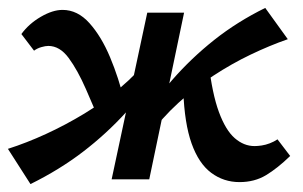

<svg xmlns="http://www.w3.org/2000/svg" viewBox="-27 -453 765 485"><path d="M50 12 -7 -77Q40 -92 89 -114.5Q138 -137 186 -166Q234 -195 277 -231.5Q320 -268 354 -311L386 -289Q342 -225 292 -170Q242 -115 182.5 -69.5Q123 -24 50 12ZM233 -127Q211 -180 190 -228Q169 -276 146.5 -306.5Q124 -337 95 -337Q88 -337 77.5 -334Q67 -331 59 -325L27 -367Q46 -393 76 -410.5Q106 -428 131 -428Q169 -428 199 -394.5Q229 -361 251 -308.5Q273 -256 287 -198ZM255 0 345 -421H438L350 0ZM349 -110 317 -132Q360 -196 408 -251Q456 -306 514 -352Q572 -398 643 -433L700 -354Q654 -338 606 -315Q558 -292 511.5 -261.5Q465 -231 423.5 -193Q382 -155 349 -110ZM578 7Q538 7 506.5 -16.5Q475 -40 457 -90.5Q439 -141 436 -223L500 -294Q509 -216 526 -170Q543 -124 566 -104Q589 -84 616 -84Q624 -84 634 -85.5Q644 -87 654.5 -91Q665 -95 674 -101L706 -59Q674 -28 645 -10.5Q616 7 578 7Z"/></svg>

Font: Ysabeau Infant
Style: Bold Italic
Weight: 700
Italic angle: -12°
Designer: Christian Thalmann (Catharsis Fonts)
Version: Version 2.001;gftools[0.9.30]; featfreeze: ss01,ss02,lnum